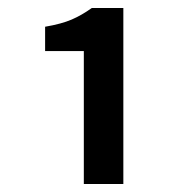

<svg xmlns="http://www.w3.org/2000/svg" viewBox="-20 -895 460 481"><path d="M190 -434V-767H93V-828Q134 -835 159.5 -846Q185 -857 210 -875H289V-434Z"/></svg>

Font: Noto Sans TC SemiBold
Style: Regular
Weight: 600
Designer: Ryoko NISHIZUKA  (kana, bopomofo & ideographs); Paul D. Hunt (Latin, Greek & Cyrillic); Sandoll Communications , Soo-you
Foundry: Adobe
Version: Version 2.004-H2;hotconv 1.0.118;makeotfexe 2.5.65603